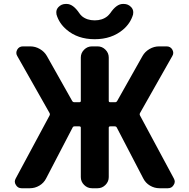

<svg xmlns="http://www.w3.org/2000/svg" viewBox="-20 -995 978 994"><path d="M805.7 -20.5Q779.3 -20.5 756.3 -34.2Q733.4 -47.9 721.7 -71.3L585 -334Q582 -340.8 574.2 -340.8H550.8Q543 -340.8 543 -334V-78.1Q543 -54.7 525.9 -37.6Q508.8 -20.5 485.4 -20.5H456.1Q432.6 -20.5 415.5 -37.6Q398.4 -54.7 398.4 -78.1V-334Q398.4 -340.8 390.6 -340.8H365.2Q358.4 -340.8 355.5 -334L218.8 -71.3Q207 -47.9 184.1 -34.2Q161.1 -20.5 134.8 -20.5H91.8Q72.3 -20.5 62.5 -37.1Q56.6 -45.9 56.6 -54.7Q56.6 -62.5 61.5 -71.3L236.3 -396.5Q240.2 -403.3 236.3 -410.2L69.3 -705.1Q64.5 -712.9 64.5 -721.2Q64.5 -729.5 69.3 -738.3Q79.1 -754.9 98.6 -754.9H136.7Q163.1 -754.9 186.5 -741.2Q210 -727.5 222.7 -705.1L353.5 -472.7Q357.4 -465.8 365.2 -465.8H390.6Q398.4 -465.8 398.4 -472.7V-697.3Q398.4 -720.7 415.5 -737.8Q432.6 -754.9 456.1 -754.9H485.4Q508.8 -754.9 525.9 -737.8Q543 -720.7 543 -697.3V-472.7Q543 -465.8 550.8 -465.8H576.2Q583 -465.8 586.9 -472.7L717.8 -705.1Q730.5 -727.5 753.9 -741.2Q777.3 -754.9 803.7 -754.9H842.8Q862.3 -754.9 872.1 -738.3Q877 -729.5 877 -721.2Q877 -712.9 872.1 -705.1L705.1 -410.2Q701.2 -403.3 705.1 -396.5L879.9 -71.3Q884.8 -62.5 884.8 -54.7Q884.8 -45.9 878.9 -37.1Q869.1 -20.5 849.6 -20.5ZM272.5 -919.9Q271.5 -925.8 271.5 -931.6Q271.5 -946.3 282.2 -958Q297.9 -974.6 320.3 -974.6H325.2Q358.4 -974.6 390.6 -926.8Q396.5 -918 404.3 -911.1Q430.7 -889.6 470.2 -889.6Q509.8 -889.6 536.1 -911.1Q543.9 -918 550.8 -926.8Q583 -974.6 616.2 -974.6H621.1Q643.6 -974.6 659.2 -958Q669.9 -946.3 669.9 -931.6Q669.9 -925.8 668.9 -919.9Q655.3 -874 617.2 -841.8Q558.6 -792 470.2 -792Q381.8 -792 324.2 -841.8Q286.1 -874 272.5 -919.9Z"/></svg>

Font: Gen Jyuu Gothic Bold
Style: Bold
Weight: 700
Designer: [Source Han Sans]
Ryoko NISHIZUKA  (kana & ideographs); Paul D. Hunt (Latin, Greek & Cyrillic); Wenlong ZHANG  (bopomofo
Version: Version 1.002.20150607